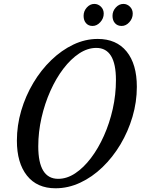

<svg xmlns="http://www.w3.org/2000/svg" viewBox="-20 -976 737 1006"><path d="M271 10.5Q174 10.5 121.2 -56Q68.5 -122.5 68.5 -239Q68.5 -319 91.2 -396.2Q114 -473.5 154.5 -541.5Q195 -609.5 248.8 -661.2Q302.5 -713 364.5 -742.5Q426.5 -772 492 -772Q590 -772 643.5 -706Q697 -640 697 -521Q697 -441.5 674.2 -364.2Q651.5 -287 611 -219.2Q570.5 -151.5 516.8 -99.8Q463 -48 400.2 -18.8Q337.5 10.5 271 10.5ZM285 -39Q330.5 -39 374.2 -68Q418 -97 456.5 -147.8Q495 -198.5 524.5 -264.5Q554 -330.5 570.8 -405.2Q587.5 -480 587.5 -557Q587.5 -725 484.5 -725Q439 -725 395 -696Q351 -667 312.2 -616.2Q273.5 -565.5 244 -499.5Q214.5 -433.5 197.5 -359Q180.5 -284.5 180.5 -209Q180.5 -39 285 -39ZM617.5 -840Q595.5 -840 582.5 -854.5Q569.5 -869 569.5 -893Q569.5 -918 586.8 -936.8Q604 -955.5 626.5 -955.5Q646 -955.5 660.8 -941Q675.5 -926.5 675.5 -904.5Q675.5 -879.5 657.8 -859.8Q640 -840 617.5 -840ZM465 -840Q443.5 -840 430.8 -854.5Q418 -869 418 -893Q418 -918 435 -936.8Q452 -955.5 474 -955.5Q494 -955.5 508.8 -941Q523.5 -926.5 523.5 -904.5Q523.5 -879.5 505.5 -859.8Q487.5 -840 465 -840Z"/></svg>

Font: Libre Caslon Condensed Medium Italic
Style: Regular
Weight: 500
Italic angle: -22.583°
Designer: Pablo Impallari, Rodrigo Fuenzalida, Katja Schimmel, Ertekin Erdin
Foundry: Pablo Impallari, Rodrigo Fuenzalida
Version: Version 2.000; ttfautohint (v1.8.4.7-5d5b);gftools[0.9.33]